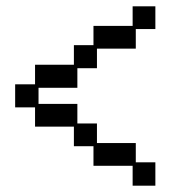

<svg xmlns="http://www.w3.org/2000/svg" viewBox="-20 -560 540 608"><path d="M91 -220H28V-293H91V-355H214V-417H276V-478H400V-540H472V-468H410V-406H287V-344H225V-282H102V-231H225V-169H287V-107H410V-46H472V28H400V-35H276V-97H214V-159H91Z"/></svg>

Font: DotGothic16
Style: Regular
Weight: 400
Designer: Fontworks Inc.
Foundry: Fontworks Inc.
Version: Version 1.100